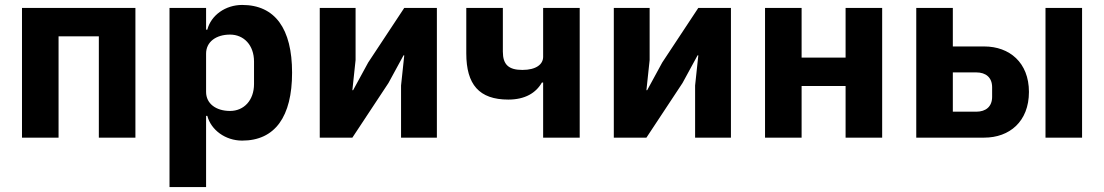

<svg xmlns="http://www.w3.org/2000/svg" viewBox="-20 -557 4468 777"><path d="M69 0H217V-410H380V0H528V-525H69Z M666 200H814V-88H819C834 -31 892 12 960 12C1093 12 1162 -85 1162 -263C1162 -441 1093 -537 960 -537C892 -537 834 -495 819 -437H814V-525H666ZM911 -108C855 -108 814 -137 814 -185V-340C814 -388 855 -417 911 -417C967 -417 1008 -374 1008 -308V-217C1008 -151 967 -108 911 -108Z M1274 0H1406L1552 -221L1613 -333H1616L1603 -211V0H1748V-525H1616L1470 -304L1409 -192H1406L1419 -314V-525H1274Z M2178 0H2326V-525H2178V-327C2178 -297 2150 -274 2094 -274C2038 -274 2015 -296 2015 -348V-525H1867V-341C1867 -215 1919 -154 2037 -154C2105 -154 2149 -181 2173 -223H2178Z M2464 0H2596L2742 -221L2803 -333H2806L2793 -211V0H2938V-525H2806L2660 -304L2599 -192H2596L2609 -314V-525H2464Z M3076 0H3224V-209H3402V0H3550V-525H3402V-324H3224V-525H3076Z M3688 0H3963C4065 0 4144 -65 4144 -185C4144 -304 4065 -369 3963 -369H3836V-525H3688ZM3836 -105V-264H3931C3970 -264 3995 -243 3995 -204V-165C3995 -126 3970 -105 3931 -105ZM4211 0H4359V-525H4211Z"/></svg>

Font: LVC Sans
Style: Bold
Weight: 700
Designer: Mike Abbink, Paul van der Laan, Pieter van Rosmalen
Foundry: Bold Monday
Version: Version 3.0